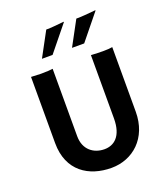

<svg xmlns="http://www.w3.org/2000/svg" viewBox="-160 -1004 988 1128"><g transform="rotate(-20 334.0 -439.5)"><path d="M79.6 -238.3C79.6 -63 201.7 12.2 342.3 12.2C475.6 12.2 587.9 -84 587.9 -249.5V-653.3C572.8 -650.9 558.6 -649.4 534.2 -649.4C506.3 -649.4 486.3 -649.9 454.1 -651.9V-256.3C454.1 -143.6 399.9 -105 340.8 -105C274.9 -105 215.3 -146 215.3 -231.9V-653.3C199.2 -650.9 179.7 -649.4 136.7 -649.4C127.4 -649.4 111.8 -649.9 79.6 -651.9ZM364.3 -730H440.4L568.4 -887.7L568.8 -891.1C517.1 -886.2 480.5 -882.8 446.8 -882.8ZM176.3 -730H242.7L370.6 -887.7L371.1 -891.1C319.3 -886.2 292.5 -882.8 258.8 -882.8Z"/></g></svg>

Font: HammersmithOne
Style: Regular
Weight: 400
Designer: Nicole Fally
Foundry: Nicole Fally
Version: Version 1.003